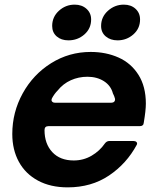

<svg xmlns="http://www.w3.org/2000/svg" viewBox="-20 -797 680 828"><path d="M33 -219Q33 -313 78 -394.5Q123 -476 200.5 -524.5Q278 -573 371 -573Q437 -573 491 -549Q545 -525 577 -474.5Q609 -424 609 -350Q609 -321 600 -268Q599 -253 583 -253H189Q172 -253 172 -236Q172 -177 205.5 -141Q239 -105 298 -105Q340 -105 375 -125.5Q410 -146 432 -178Q440 -189 452 -189H555Q564 -189 568.5 -184.5Q573 -180 570 -173Q526 -91 450 -40Q374 11 272 11Q198 11 144 -18Q90 -47 61.5 -99Q33 -151 33 -219ZM460 -354Q468 -354 472.5 -358.5Q477 -363 476 -371Q473 -383 467 -394Q458 -428 428 -447Q398 -466 357 -466Q319 -466 285.5 -451Q252 -436 228 -406Q215 -393 204 -373Q202 -367 202 -366Q202 -361 206 -357.5Q210 -354 217 -354ZM205 -685Q205 -724 234 -750.5Q263 -777 302 -777Q333 -777 353 -759Q373 -741 373 -713Q373 -674 344 -648.5Q315 -623 275 -623Q244 -623 224.5 -640Q205 -657 205 -685ZM416 -685Q416 -724 445.5 -750.5Q475 -777 514 -777Q545 -777 564.5 -759Q584 -741 584 -713Q584 -674 555 -648.5Q526 -623 487 -623Q456 -623 436 -640Q416 -657 416 -685Z"/></svg>

Font: Open Sauce Two
Style: Bold Italic
Weight: 700
Italic angle: -10°
Designer: Alfredo Marco Pradil
Foundry: Creative Sauce Fz LLC
Version: Version 1.477